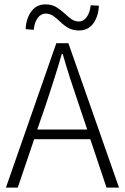

<svg xmlns="http://www.w3.org/2000/svg" viewBox="-20 -856 570 876"><path d="M7 0 237 -659H292L523 0H466L392 -221H136L61 0ZM191 -384 150 -265H378L338 -384Q318 -442 300.5 -496.5Q283 -551 266 -610H262Q245 -551 227.5 -496.5Q210 -442 191 -384ZM341 -717Q312 -717 292 -728.5Q272 -740 256 -755.5Q240 -771 224 -782.5Q208 -794 188 -794Q167 -794 152 -774Q137 -754 134 -720L97 -723Q99 -771 122.5 -803.5Q146 -836 187 -836Q216 -836 236 -824Q256 -812 272 -797Q288 -782 304 -770Q320 -758 340 -758Q361 -758 375.5 -778Q390 -798 394 -832L431 -830Q429 -781 405.5 -749Q382 -717 341 -717Z"/></svg>

Font: Assistant Light
Style: Regular
Weight: 300
Designer: Hebrew By Ben Nathan, Latin by Paul Hunt
Version: Version 3.000